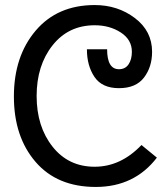

<svg xmlns="http://www.w3.org/2000/svg" viewBox="-20 -730 655 760"><path d="M324 -535H404Q404 -456 451 -456Q476 -456 489 -475.5Q502 -495 502 -525Q502 -573 458 -601.5Q414 -630 355 -630Q251 -630 188 -550.5Q125 -471 125 -350Q125 -229 188 -149.5Q251 -70 354.5 -70Q458 -70 540 -156L601 -106Q512 10 359 10Q206 10 120.5 -89.5Q35 -189 35 -348Q35 -507 121 -608.5Q207 -710 355 -710Q446 -710 514 -658.5Q582 -607 582 -525Q582 -465 550 -423Q518 -381 451 -381Q384 -381 354 -425.5Q324 -470 324 -535Z"/></svg>

Font: Cherry Swash
Style: Regular
Weight: 400
Designer: Kasatkina Nataliya
Foundry: Nataliya Kasatkina
Version: Version 1.001